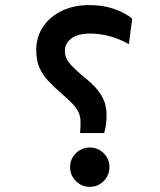

<svg xmlns="http://www.w3.org/2000/svg" viewBox="-20 -723 626 753"><path d="M293.9 -201.2Q294.9 -212.9 295.4 -221.4Q295.9 -230 295.9 -242.7Q295.9 -260.7 291 -275.6Q286.1 -290.5 270.8 -308.8Q255.4 -327.1 223.1 -354.5Q192.4 -381.3 169.7 -405.3Q147 -429.2 134.5 -458Q122.1 -486.8 122.1 -526.9Q122.1 -577.6 148.4 -617.4Q174.8 -657.2 221.9 -680.2Q269 -703.1 331.1 -703.1Q383.8 -703.1 427.2 -688Q470.7 -672.9 498.5 -649.9L485.4 -549.8Q449.2 -570.3 410.9 -580.8Q372.6 -591.3 334.5 -591.3Q285.6 -591.3 260 -572.3Q234.4 -553.2 234.4 -523.4Q234.4 -496.6 252.4 -475.1Q270.5 -453.6 313 -418Q350.1 -388.2 367.9 -363.5Q385.7 -338.9 391.8 -316.9Q397.9 -294.9 397.9 -270.5Q397.9 -256.8 396.2 -239.5Q394.5 -222.2 388.7 -201.2ZM332 9.8Q300.3 9.8 277.6 -12.9Q254.9 -35.6 254.9 -67.4Q254.9 -99.6 277.6 -122.1Q300.3 -144.5 332 -144.5Q364.3 -144.5 386.7 -122.1Q409.2 -99.6 409.2 -67.4Q409.2 -35.6 386.7 -12.9Q364.3 9.8 332 9.8Z"/></svg>

Font: Cascadia Mono Medium
Style: Regular
Weight: 500
Monospace: yes
Designer: Aaron Bell
Foundry: Saja Typeworks
Version: Version 2407.024